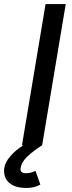

<svg xmlns="http://www.w3.org/2000/svg" viewBox="-63 -720 359 952"><path d="M163 -700H263L146 0Q101 29 72 56.5Q43 84 39 115Q37 126 44 132.5Q51 139 65 139Q80 139 93.5 135Q107 131 113 127L137 195Q109 212 68 212Q12 212 -17.5 186.5Q-47 161 -42 114Q-38 86 -13 56Q12 26 53 0H46Z"/></svg>

Font: Oak Sans Medium
Style: Italic
Weight: 500
Italic angle: -9.49998°
Foundry: Erik Kennedy, Walven
Version: Version 1.000